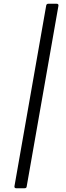

<svg xmlns="http://www.w3.org/2000/svg" viewBox="-20 -892 351 1022"><path d="M66 110Q61 110 58.5 107Q56 104 57 99L226 -863Q228 -872 237 -872H282Q287 -872 289.5 -869Q292 -866 291 -861L122 101Q121 110 111 110Z"/></svg>

Font: Open Sauce Two Light Italic
Style: Regular
Weight: 300
Italic angle: -10°
Designer: Alfredo Marco Pradil
Foundry: Creative Sauce Fz LLC
Version: Version 1.477